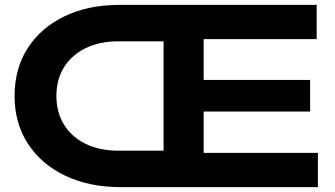

<svg xmlns="http://www.w3.org/2000/svg" viewBox="-20 -770 1380 790"><path d="M477 0Q347 0 248.5 -47Q150 -94 95 -178.5Q40 -263 40 -375Q40 -488 94 -572Q148 -656 245.5 -703Q343 -750 473 -750H1283V-609H818V-441H1256V-311H818V-141H1288V0ZM467 -150H653V-600H467Q390 -600 332.5 -572Q275 -544 243.5 -493.5Q212 -443 212 -375Q212 -308 243.5 -257Q275 -206 332.5 -178Q390 -150 467 -150Z"/></svg>

Font: Unbounded Medium
Style: Regular
Weight: 500
Designer: Luke Prowse, Jean-Baptiste Morizot, Fátima Lázaro, Florian Runge
Foundry: NaN
Version: Version 1.700